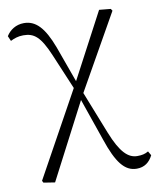

<svg xmlns="http://www.w3.org/2000/svg" viewBox="-82 -585 704 854"><g transform="rotate(-10 270.0 -157.5)"><path d="M47 194 98 202 283 -154 482 -506 476 -515 424 -520 261 -212 42 185ZM467 205C502 205 525 187 540 157L529 138C514 147 499 150 479 150C438 150 404 118 367 25L286 -180L264 -154H270L341 51C377 158 412 205 467 205ZM258 -185 282 -209H274L209 -389C174 -482 137 -520 84 -520C48 -520 20 -501 4 -475L14 -452C30 -460 48 -467 72 -467C121 -467 148 -445 185 -358Z"/></g></svg>

Font: Source Han Serif TW VF
Style: Regular
Weight: 250
Designer: Ryoko NISHIZUKA 西塚涼子 (kana & ideographs); Frank Grießhammer (Latin, Greek & Cyrillic); Wenlong ZHANG 张文龙 (bopomofo); San
Foundry: Adobe
Version: Version 2.002;hotconv 1.1.0;makeotfexe 2.6.0